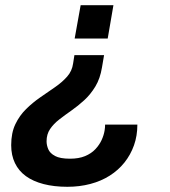

<svg xmlns="http://www.w3.org/2000/svg" viewBox="-20 -546 653 738"><path d="M239 172Q188 172 147.5 161.5Q107 151 79.5 131Q52 111 37.5 81Q23 51 23 12Q23 -35 39 -68.5Q55 -102 80.5 -127Q106 -152 135 -172Q164 -192 191.5 -211Q219 -230 238 -251.5Q257 -273 261 -302L266 -334H380L372 -287Q365 -244 346.5 -213.5Q328 -183 304 -161Q280 -139 255 -121.5Q230 -104 208 -87Q186 -70 172.5 -50Q159 -30 159 -3Q159 12 165.5 27.5Q172 43 191.5 53.5Q211 64 249 64Q283 64 307 54Q331 44 346.5 27.5Q362 11 370.5 -7.5Q379 -26 382 -44Q383 -50 383.5 -56Q384 -62 384 -67H508Q508 -24 495 12.5Q482 49 458.5 78.5Q435 108 402 129Q369 150 327.5 161Q286 172 239 172ZM267 -398 290 -526H416L394 -398Z"/></svg>

Font: Archivo Variable SemiBold
Style: Italic
Weight: 600
Italic angle: -10°
Designer: Hector Gatti
Foundry: Omnibus-Type
Version: Version 2.001